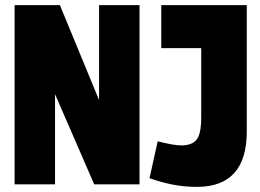

<svg xmlns="http://www.w3.org/2000/svg" viewBox="-20 -720 1017 750"><path d="M37 0V-700H214L367 -329V-700H525V0H348L195 -352V0ZM564 -24 596 -168Q623 -161 647.5 -156.5Q672 -152 689 -152Q729 -152 747.5 -174Q766 -196 766 -262V-532H610V-700H944V-207Q944 10 749 10Q698 10 651.5 0.5Q605 -9 564 -24Z"/></svg>

Font: Georama SemiCondensed ExtraBold
Style: Regular
Weight: 800
Width: 4
Designer: Jean-Baptiste Levee
Foundry: Production Type
Version: Version 1.000